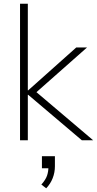

<svg xmlns="http://www.w3.org/2000/svg" viewBox="-20 -756 522 1035"><path d="M88 0V-736H130V-269H132L391 -500H449L156 -241L159 -274L482 0H421L132 -245H130V0ZM229 259 203 239Q226 213 233.5 191Q241 169 241 144L256 151H206V86H276V140Q276 174 264 204.5Q252 235 229 259Z"/></svg>

Font: Mulish ExtraLight
Style: Regular
Weight: 200
Designer: Vernon Adams
Foundry: Vernon Adams
Version: Version 3.603